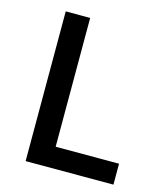

<svg xmlns="http://www.w3.org/2000/svg" viewBox="-99 -720 687 796"><g transform="rotate(15 244.0 -321.5)"><path d="M461.9 0H85V-642.6H189.9V-89.8H461.9Z"/></g></svg>

Font: Khula Semibold
Style: Regular
Weight: 600
Designer: Erin McLaughlin, Steve Matteson
Version: Version 1.000;PS 1.0;hotconv 1.0.72;makeotf.lib2.5.5900